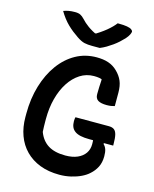

<svg xmlns="http://www.w3.org/2000/svg" viewBox="-139 -1042 928 1154"><g transform="rotate(15 325.0 -465.0)"><path d="M348 -339H556Q577 -339 589 -330Q601 -321 606 -300Q611 -279 611 -242V-233H462Q430 -233 407.5 -238Q385 -243 371 -253.5Q357 -264 351 -279Q345 -294 345 -315Q345 -322 346 -329Q347 -336 348 -339ZM379 -720Q399 -720 417.5 -717.5Q436 -715 452 -709.5Q468 -704 482 -695.5Q496 -687 508 -675Q534 -650 546.5 -620.5Q559 -591 559 -548Q559 -534 559 -520Q559 -506 559 -492Q559 -478 559 -465Q550 -462 537.5 -460Q525 -458 510 -458Q474 -458 456 -469Q438 -480 438 -507Q438 -534 439 -552.5Q440 -571 441 -589Q442 -607 442 -629L454 -592Q441 -602 425.5 -604.5Q410 -607 392 -607Q345 -607 306 -582Q267 -557 238.5 -513Q210 -469 194.5 -410.5Q179 -352 179 -284V-269Q179 -252 179.5 -235Q180 -218 181 -203Q200 -152 240.5 -126.5Q281 -101 348 -101Q392 -101 423 -114.5Q454 -128 470.5 -152Q487 -176 487 -208Q487 -218 486.5 -226Q486 -234 485 -241Q484 -248 482 -255H564L552 -228Q565 -216 570.5 -199.5Q576 -183 576 -157Q576 -118 561.5 -89.5Q547 -61 523 -40Q505 -23 477 -9.5Q449 4 414.5 12Q380 20 343 20Q275 20 222 -0.5Q169 -21 132 -58.5Q95 -96 76 -148Q57 -200 57 -262V-284Q57 -377 81 -457Q105 -537 148 -596Q191 -655 249.5 -687.5Q308 -720 379 -720ZM381 -779Q372 -779 364.5 -779Q357 -779 348.5 -779Q340 -779 333 -779Q306 -779 285.5 -783.5Q265 -788 237 -807Q219 -819 202 -832.5Q185 -846 169 -861.5Q153 -877 138.5 -896Q124 -915 111 -937Q127 -943 143.5 -946Q160 -949 183 -949Q204 -949 216.5 -942.5Q229 -936 240 -924Q260 -902 285 -884Q310 -866 357 -843L300 -857Q317 -857 334 -857Q351 -857 368 -857L312 -842Q364 -872 396.5 -899Q429 -926 447 -950H453Q486 -950 505.5 -946.5Q525 -943 534 -936.5Q543 -930 543 -923Q543 -917 537 -904.5Q531 -892 517 -876Q504 -862 488.5 -848Q473 -834 455.5 -821.5Q438 -809 419.5 -798Q401 -787 381 -779Z"/></g></svg>

Font: Recursive Casual SemiBold
Style: Regular
Weight: 600
Version: Version 1.047